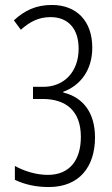

<svg xmlns="http://www.w3.org/2000/svg" viewBox="-20 -744 452 774"><path d="M352 -552C352 -659 289 -724 189 -724C126 -724 79 -702 36 -662L64 -624C100 -656 135 -675 184 -675C254 -675 297 -629 297 -548C297 -454 238 -394 155 -394H113V-345H152C244 -345 306 -299 306 -192C306 -99 261 -39 173 -39C126 -39 78 -54 40 -75V-19C80 0 125 10 177 10C299 10 363 -71 363 -190C363 -291 314 -352 235 -371V-374C303 -399 352 -460 352 -552Z"/></svg>

Font: Noto Sans Armenian ExtraCondensed Light
Style: Regular
Weight: 300
Width: 2
Designer: Monotype Design Team
Foundry: Monotype Imaging Inc.
Version: Version 2.008